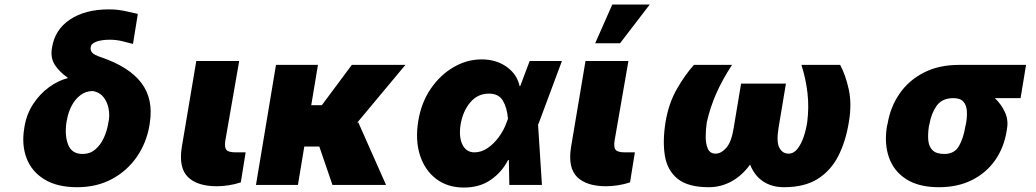

<svg xmlns="http://www.w3.org/2000/svg" viewBox="-20 -814 4558 845"><path d="M208.8 -603.7Q221.2 -683.6 288.2 -728.2Q355.1 -772.7 458.8 -772.7Q484.4 -772.7 503.2 -770.1Q522 -767.4 541.2 -763Q560.4 -758.5 586.6 -752.8L565.3 -620.7Q546.9 -625 520.2 -632.1Q493.6 -639.2 463.1 -639.2Q428.6 -639.2 404.8 -630.9Q381 -622.5 379.3 -606.5Q376.8 -594.8 384.4 -583.8Q392 -572.8 427.6 -561.1Q548.7 -519.5 602.3 -448.9Q655.9 -378.2 639.2 -272.7L637.8 -262.8Q625 -186.1 582.6 -124.3Q540.1 -62.5 473.2 -26.3Q406.2 9.9 319.6 9.9Q232.2 9.9 176.1 -24.1Q120 -58.2 97.3 -116.8Q74.6 -175.4 86.6 -248.6L88.1 -258.5Q97.3 -312.5 126.2 -356.5Q155.2 -400.6 195.5 -430Q235.8 -459.5 278.4 -470.2L277 -473Q241.5 -497.5 221.2 -528.8Q201 -560 208.8 -603.7ZM274.1 -284.1 272.7 -277Q263.8 -219.5 279.7 -177.9Q295.5 -136.4 343.8 -136.4Q375.7 -136.4 399 -155.9Q422.2 -175.4 437 -207.4Q451.7 -239.3 457.4 -277L458.8 -284.1Q463.1 -309.7 457.6 -337.5Q452.1 -365.4 435.5 -386.5Q419 -407.7 389.2 -413.4Q358 -413.4 334 -395.2Q310 -377.1 294.9 -347.7Q279.8 -318.2 274.1 -284.1Z M843.8 -545.5H1032.7L971.6 -194.6Q967.3 -165.8 976.2 -154.7Q985.1 -143.5 1017 -143.5H1061.1L1039.8 -11.4Q1014.2 -2.8 986.7 1.4Q959.2 5.7 934.7 5.7Q848.4 5.7 807.2 -34.8Q766 -75.3 779.8 -164.8Z M1379.3 -528.4 1349.8 -350.9H1396.3L1528.4 -528.4H1764.2L1551.8 -273.8L1556.8 -275.6L1679 0H1443.2L1385.3 -169H1319.2L1291.2 0H1106.5L1194.6 -528.4Z M2021.3 11.4Q1950.3 11.4 1900.2 -26.3Q1850.1 -63.9 1828.5 -130.3Q1806.8 -196.7 1821 -282.7Q1834.5 -363.6 1876.4 -424.4Q1918.3 -485.1 1976.9 -518.8Q2035.5 -552.6 2099.4 -552.6Q2163.4 -552.6 2209.3 -520.2Q2255.3 -487.9 2267 -434.7L2269.5 -435L2311.1 -545.5H2453.1L2350.9 -271.3L2348 -266L2365.1 0H2221.6L2219.5 -109.7L2215.9 -109.4Q2189.3 -57.2 2140.4 -22.9Q2091.6 11.4 2021.3 11.4ZM2215.6 -291.2Q2211.6 -339.8 2193.2 -370.9Q2174.7 -402 2132.1 -402Q2082 -402 2049.4 -363.1Q2016.7 -324.2 2007.1 -265.6Q1998.6 -211.3 2015.3 -177.4Q2032 -143.5 2068.2 -143.5Q2098.7 -143.5 2127 -163Q2155.2 -182.5 2177 -213.1Q2198.9 -243.6 2210.2 -277Z M2556.8 -545.5H2745.7L2684.7 -194.6Q2680.4 -165.8 2689.3 -154.7Q2698.2 -143.5 2730.1 -143.5H2774.1L2752.8 -11.4Q2727.3 -2.8 2699.8 1.4Q2672.2 5.7 2647.7 5.7Q2561.4 5.7 2520.2 -34.8Q2479 -75.3 2492.9 -164.8ZM2599.4 -623.6 2674.7 -794H2839.5L2708.8 -623.6Z M3507.1 -528.4H3677.6Q3701.7 -483.7 3715.6 -419.7Q3729.4 -355.8 3715.9 -277Q3702.4 -192.5 3669.6 -127.8Q3636.7 -63.2 3578.7 -26.6Q3520.6 9.9 3430.4 9.9Q3377.1 9.9 3338.8 -15.4Q3300.4 -40.8 3281.2 -89.8Q3245.7 -40.8 3199 -15.4Q3152.3 9.9 3099.4 9.9Q3008.5 9.9 2962.7 -26.8Q2916.9 -63.6 2906.2 -128.4Q2895.6 -193.2 2909.1 -277Q2922.6 -359 2959 -422.4Q2995.4 -485.8 3034.1 -528.4H3201.7Q3159.8 -464.5 3132.6 -403.2Q3105.5 -342 3090.9 -277Q3085.9 -245 3085.8 -212.9Q3085.6 -180.8 3095.3 -159.3Q3105.1 -137.8 3129.3 -137.8Q3153.4 -137.8 3176.1 -163Q3198.9 -188.2 3208.8 -250L3241.5 -446H3438.9L3406.2 -250Q3396.3 -188.2 3410.3 -163Q3424.4 -137.8 3450.3 -137.8Q3473 -137.8 3489.5 -158.7Q3506 -179.7 3516.9 -211.6Q3527.7 -243.6 3532.7 -277Q3540.8 -342 3533.9 -403.8Q3527 -465.6 3507.1 -528.4Z M3883.5 -258.5 3886.4 -269.9Q3898.8 -343.8 3939.3 -402.2Q3979.8 -460.6 4045.8 -494.5Q4111.9 -528.4 4200.3 -528.4H4495.7L4471.6 -382.1H4358.3Q4386 -356.2 4402.3 -321.2Q4418.7 -286.2 4411.9 -248.6L4410.5 -238.6Q4398.8 -164.8 4359.6 -108.8Q4320.3 -52.9 4257.6 -21.5Q4195 9.9 4112.2 9.9Q4023.8 9.9 3968.8 -25.2Q3913.7 -60.4 3892.4 -121.1Q3871.1 -181.8 3883.5 -258.5ZM4071 -269.9 4068.2 -258.5Q4062.9 -223.7 4065.5 -196Q4068.2 -168.3 4084.7 -152.3Q4101.2 -136.4 4136.4 -136.4Q4180.4 -136.4 4200.5 -171.3Q4220.5 -206.3 4228.7 -258.5L4231.5 -269.9Q4236.9 -300.4 4235.1 -326Q4233.3 -351.6 4219.8 -366.8Q4206.3 -382.1 4176.1 -382.1Q4126.4 -382.1 4102.6 -348.9Q4078.8 -315.7 4071 -269.9Z"/></svg>

Font: Inter UI Black
Style: Italic
Weight: 900
Italic angle: -9.39999°
Designer: Rasmus Andersson
Foundry: rsms
Version: 3.2;8d6f07862